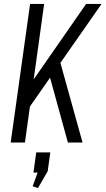

<svg xmlns="http://www.w3.org/2000/svg" viewBox="-20 -720 533 970"><path d="M94 -238 415 -700H493L95 -130ZM132 -700H203L106 0H34ZM222 -367 277 -432 397 0H323ZM234 50 221 145 172 230 145 221 189 99 216 151 149 152 163 50Z"/></svg>

Font: Pathway Extreme Condensed Light
Style: Italic
Weight: 300
Width: 3
Italic angle: -8°
Version: Version 1.001;gftools[0.9.26]